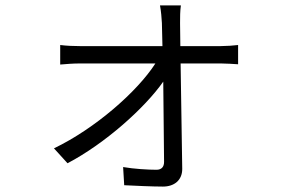

<svg xmlns="http://www.w3.org/2000/svg" viewBox="-20 -630 1040 708"><path d="M179 -83 229 -28C368 -101 514 -232 582 -329L585 -33C585 -15 576 -4 557 -4C527 -4 474 -7 434 -14L438 53C476 55 543 58 581 58C622 58 652 35 652 -7L646 -396H795C814 -396 842 -394 858 -393V-464C844 -462 813 -460 794 -460H645L644 -545C644 -567 644 -589 647 -610H570C574 -588 576 -564 577 -545L579 -460H274C251 -460 226 -461 202 -464V-392C226 -394 249 -396 275 -396H553C486 -292 331 -156 179 -83Z"/></svg>

Font: ChiuKong Gothic CL Normal
Style: Regular
Weight: 350
Designer: Ryoko NISHIZUKA 西塚涼子 (kana, bopomofo & ideographs); Paul D. Hunt (Latin, Greek & Cyrillic); Sandoll Communications 산돌커뮤니
Foundry: Adobe
Version: Version 1.300